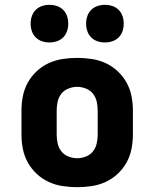

<svg xmlns="http://www.w3.org/2000/svg" viewBox="-20 -768 640 796"><path d="M300 8Q270 8 240 3.5Q210 -1 182.5 -13.5Q155 -26 132.5 -47Q110 -68 95.5 -94Q81 -120 75 -150Q69 -180 69 -210V-310Q69 -340 75 -370Q81 -400 95.5 -426Q110 -452 132.5 -473Q155 -494 182.5 -506.5Q210 -519 240 -523.5Q270 -528 300 -528Q330 -528 360 -523.5Q390 -519 417.5 -506.5Q445 -494 467.5 -473Q490 -452 504.5 -426Q519 -400 525 -370Q531 -340 531 -310V-210Q531 -180 525 -150Q519 -120 504.5 -94Q490 -68 467.5 -47Q445 -26 417.5 -13.5Q390 -1 360 3.5Q330 8 300 8ZM300 -112Q318 -112 336 -119Q354 -126 365.5 -140.5Q377 -155 381 -173.5Q385 -192 385 -210V-310Q385 -328 381 -346.5Q377 -365 365.5 -379.5Q354 -394 336 -401Q318 -408 300 -408Q282 -408 264 -401Q246 -394 234.5 -379.5Q223 -365 219 -346.5Q215 -328 215 -310V-210Q215 -192 219 -173.5Q223 -155 234.5 -140.5Q246 -126 264 -119Q282 -112 300 -112ZM415 -592Q399 -592 384 -597Q369 -602 358 -613Q347 -624 342 -639Q337 -654 337 -670Q337 -686 342 -701Q347 -716 358 -727Q369 -738 384 -743Q399 -748 415 -748Q431 -748 446 -743Q461 -738 472 -727Q483 -716 488 -701Q493 -686 493 -670Q493 -654 488 -639Q483 -624 472 -613Q461 -602 446 -597Q431 -592 415 -592ZM185 -592Q169 -592 154 -597Q139 -602 128 -613Q117 -624 112 -639Q107 -654 107 -670Q107 -686 112 -701Q117 -716 128 -727Q139 -738 154 -743Q169 -748 185 -748Q201 -748 216 -743Q231 -738 242 -727Q253 -716 258 -701Q263 -686 263 -670Q263 -654 258 -639Q253 -624 242 -613Q231 -602 216 -597Q201 -592 185 -592Z"/></svg>

Font: Iosevka Heavy Extended
Style: Regular
Weight: 900
Width: 7
Monospace: yes
Designer: Belleve Invis
Foundry: Belleve Invis
Version: Version 32.5.0; ttfautohint (v1.8.4)